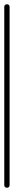

<svg xmlns="http://www.w3.org/2000/svg" viewBox="-20 -880 65 900"><path d="M0 -13H25V-848H0ZM13 -25Q9 -25 6 -23.5Q3 -22 1.5 -19Q0 -16 0 -13Q0 -9 1.5 -6Q3 -3 6 -1.5Q9 0 13 0Q16 0 19 -1.5Q22 -3 23.5 -6Q25 -9 25 -13Q25 -16 23.5 -19Q22 -22 19 -23.5Q16 -25 13 -25ZM13 -860Q9 -860 6 -858.5Q3 -857 1.5 -854Q0 -851 0 -848Q0 -844 1.5 -841Q3 -838 6 -836.5Q9 -835 13 -835Q16 -835 19 -836.5Q22 -838 23.5 -841Q25 -844 25 -848Q25 -851 23.5 -854Q22 -857 19 -858.5Q16 -860 13 -860Z"/></svg>

Font: Wavefont Thin
Style: Regular
Weight: 100
Monospace: yes
Version: Version 3.005;gftools[0.9.33]